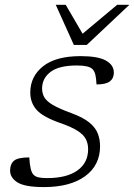

<svg xmlns="http://www.w3.org/2000/svg" viewBox="-20 -750 546 780"><path d="M99 -110.5Q102 -56 115 -41.5Q123 -32.5 136.2 -29.5Q149.5 -26.5 171.5 -26.5Q251 -26.5 294.5 -57.5Q338 -88.5 338 -144Q338 -166 329.2 -184Q320.5 -202 296 -218Q271.5 -234 224 -250.5Q153 -275.5 128 -304.5Q103 -333.5 103 -374Q103 -439.5 155 -480.8Q207 -522 307.5 -522Q378 -522 410.2 -504Q442.5 -486 442.5 -455Q442.5 -432 426.5 -419.5Q410.5 -407 372 -407Q371 -431 367.5 -446Q364 -461 355.5 -469.5Q340.5 -484 292.5 -484Q219.5 -484 185.2 -457.8Q151 -431.5 151 -390.5Q151 -370.5 160 -354.8Q169 -339 194.2 -324Q219.5 -309 268.5 -291Q318 -273 343.2 -252Q368.5 -231 377.5 -207Q386.5 -183 386.5 -156Q386.5 -78.5 325.8 -34.2Q265 10 159 10Q81 10 51 -9Q21 -28 21 -57Q21 -83.5 36.8 -97Q52.5 -110.5 99 -110.5ZM505.5 -730.5 332.5 -567.5H280L206.5 -730.5H247L315.5 -613L456 -730.5Z"/></svg>

Font: Newsreader Caption Light
Style: Italic
Weight: 300
Italic angle: -17°
Designer: Hugues Gentile
Foundry: Production Type
Version: Version 1.001